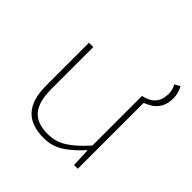

<svg xmlns="http://www.w3.org/2000/svg" viewBox="-173 -790 946 946"><g transform="rotate(45 300.0 -317.0)"><path d="M488 -458 462 -478Q489 -484 507.5 -496Q526 -508 536 -528.5Q546 -549 546 -578Q546 -589 543 -603Q540 -617 532 -630L560 -646Q569 -630 573.5 -613.5Q578 -597 578 -580Q578 -540 563.5 -515.5Q549 -491 528 -478Q507 -465 488 -458ZM264 12Q176 12 133 -35Q90 -82 90 -180V-478H120V-184Q120 -99 154 -57.5Q188 -16 264 -16Q318 -16 363 -44.5Q408 -73 460 -132V-478H490V0H464L460 -96H456Q416 -50 369.5 -19Q323 12 264 12Z"/></g></svg>

Font: Source Code Pro ExtraLight
Style: Regular
Weight: 200
Monospace: yes
Designer: Paul D. Hunt, Teo Tuominen
Foundry: Adobe
Version: Version 1.026;hotconv 1.1.0;makeotfexe 2.6.0